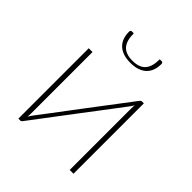

<svg xmlns="http://www.w3.org/2000/svg" viewBox="-195 -827 951 951"><g transform="rotate(45 281.0 -351.5)"><path d="M474 -493V0H447.5V-430.5Q447.5 -442.5 449 -454.5Q446 -449 443.2 -444.8Q440.5 -440.5 438 -437Q437 -436 422.8 -417Q408.5 -398 385.5 -367.5Q362.5 -337 333.2 -298.5Q304 -260 273.5 -220Q202 -126 112.5 -7Q110.5 -4.5 107.8 -2.2Q105 0 102 0H88V-493H114.5V-62.5Q114.5 -50.5 113 -38.5Q116 -44 118.8 -48.2Q121.5 -52.5 124 -56Q124.5 -57 139 -76Q153.5 -95 176.5 -125.2Q199.5 -155.5 228.5 -194.2Q257.5 -233 288 -273Q359.5 -367 449.5 -486Q451.5 -488.5 454.5 -490.8Q457.5 -493 460 -493ZM284.5 -602Q331.5 -602 353.5 -626.5Q375.5 -651 375.5 -703H389.5Q393 -703 395.5 -700.2Q398 -697.5 398 -692Q398 -668.5 391.2 -649.2Q384.5 -630 370.5 -616.2Q356.5 -602.5 335 -595Q313.5 -587.5 284.5 -587.5Q255 -587.5 233.8 -595Q212.5 -602.5 198.5 -616.2Q184.5 -630 177.8 -649.2Q171 -668.5 171 -692Q171 -697.5 173.5 -700.2Q176 -703 179.5 -703H193.5Q193.5 -651 215.5 -626.5Q237.5 -602 284.5 -602Z"/></g></svg>

Font: Lato ExtraLight
Style: Regular
Weight: 275
Designer: Lukasz Dziedzic with Adam Twardoch and Botio Nikoltchev
Foundry: tyPoland Lukasz Dziedzic
Version: Version 2.015; 2015-08-06; http://www.latofonts.com/